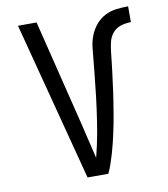

<svg xmlns="http://www.w3.org/2000/svg" viewBox="-82 -805 765 874"><g transform="rotate(-10 300.0 -367.5)"><path d="M252 0 60 -735H146L267 -245Q277 -204 286.5 -163Q296 -122 306 -81Q313 -108 319 -135.5Q325 -163 330 -190.5Q335 -218 339 -245.5Q343 -273 347 -300.5Q351 -328 354 -355.5Q357 -383 360 -411Q363 -439 366 -466.5Q369 -494 371.5 -522Q374 -550 377 -578Q380 -606 390 -632Q400 -658 418 -680Q436 -702 460.5 -715Q485 -728 513 -731.5Q541 -735 569 -735V-662Q545 -662 522.5 -655Q500 -648 485 -630.5Q470 -613 464.5 -590Q459 -567 456.5 -544Q454 -521 451.5 -498Q449 -475 446 -452Q443 -429 440 -406Q437 -383 434 -360Q431 -337 427 -314Q423 -291 419.5 -268Q416 -245 411.5 -222.5Q407 -200 402 -177Q397 -154 391.5 -131.5Q386 -109 379.5 -87Q373 -65 365.5 -43Q358 -21 348 0Z"/></g></svg>

Font: Iosevka Custom Extended
Style: Regular
Weight: 400
Width: 7
Monospace: yes
Designer: Belleve Invis
Foundry: Belleve Invis
Version: Version 11.2.4; ttfautohint (v1.8.4)